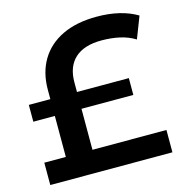

<svg xmlns="http://www.w3.org/2000/svg" viewBox="-105 -807 867 905"><g transform="rotate(-15 328.5 -355.0)"><path d="M30 0V-109H135V-309H30V-391H135V-437Q135 -520 171.5 -581.5Q208 -643 277.5 -676.5Q347 -710 446 -710Q564 -710 643 -663L602 -557Q568 -578 527 -587Q486 -596 439 -596Q354 -596 309.5 -555.5Q265 -515 265 -438V-391H518V-309H265V-109H626V0Z"/></g></svg>

Font: Montserrat SemiBold
Style: Regular
Weight: 600
Designer: Julieta Ulanovsky
Foundry: Julieta Ulanovsky
Version: Version 9.000; ttfautohint (v1.8.4.7-5d5b)